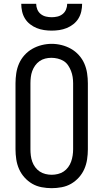

<svg xmlns="http://www.w3.org/2000/svg" viewBox="-20 -975 540 1003"><path d="M250 8Q224 8 197.5 3Q171 -2 148.5 -15Q126 -28 108 -48Q90 -68 79.5 -92Q69 -116 65 -142.5Q61 -169 61 -195V-540Q61 -566 65 -592.5Q69 -619 79.5 -643Q90 -667 108 -687Q126 -707 149 -720Q172 -733 198 -739.5Q224 -746 250 -746Q276 -746 302 -739.5Q328 -733 351 -720Q374 -707 392 -687Q410 -667 420.5 -643Q431 -619 435 -592.5Q439 -566 439 -540V-195Q439 -169 435 -142.5Q431 -116 420.5 -92Q410 -68 392 -48Q374 -28 351.5 -15Q329 -2 302.5 3Q276 8 250 8ZM250 -62Q266 -62 282.5 -66Q299 -70 312.5 -79Q326 -88 336 -101.5Q346 -115 351.5 -130.5Q357 -146 359.5 -162.5Q362 -179 362 -195V-540Q362 -557 359.5 -573Q357 -589 351 -604.5Q345 -620 335.5 -634Q326 -648 312 -656.5Q298 -665 281.5 -669Q265 -673 248 -673Q232 -673 216 -669Q200 -665 186.5 -655.5Q173 -646 163.5 -632.5Q154 -619 148.5 -604Q143 -589 141 -572.5Q139 -556 139 -540V-195Q139 -179 141 -162.5Q143 -146 148.5 -130.5Q154 -115 164 -101.5Q174 -88 187.5 -79Q201 -70 217.5 -66Q234 -62 250 -62ZM250 -815Q230 -815 210 -818Q190 -821 171.5 -828.5Q153 -836 137 -848.5Q121 -861 110.5 -878Q100 -895 95.5 -915Q91 -935 91 -955H169Q169 -940 175 -925.5Q181 -911 193 -901.5Q205 -892 220 -888.5Q235 -885 250 -885Q265 -885 280 -888.5Q295 -892 307 -901.5Q319 -911 325 -925.5Q331 -940 331 -955H409Q409 -935 404.5 -915Q400 -895 389.5 -878Q379 -861 363 -848.5Q347 -836 328.5 -828.5Q310 -821 290 -818Q270 -815 250 -815Z"/></svg>

Font: Iosevka Gothic
Style: Regular
Weight: 400
Monospace: yes
Designer: Belleve Invis
Foundry: Belleve Invis
Version: Version 15.5.1; ttfautohint (v1.8.4)